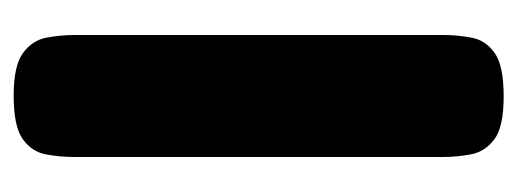

<svg xmlns="http://www.w3.org/2000/svg" viewBox="-264 -362 775 288"><g transform="rotate(90 124.0 -218.5)"><path d="M124 149Q79 149 60 135Q41 121 37 100Q33 79 33 57V-495Q33 -517 37 -538Q41 -559 60 -572.5Q79 -586 125 -586Q171 -586 189.5 -572Q208 -558 212 -537Q216 -516 216 -494V58Q216 80 212 101Q208 122 189 135.5Q170 149 124 149Z"/></g></svg>

Font: Fredoka Light
Style: Bold
Weight: 700
Version: Version 2.001